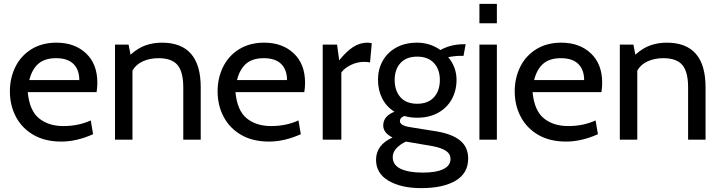

<svg xmlns="http://www.w3.org/2000/svg" viewBox="-20 -720 3714 990"><path d="M31 -249Q31 -318 59.5 -375.5Q88 -433 142.5 -466.5Q197 -500 271 -500Q365 -500 423.5 -445Q482 -390 482 -293Q482 -268 478 -245H123Q132 -150 181 -110Q230 -70 307 -70Q384 -70 448 -99L460 -28Q375 10 296 10Q212 10 152.5 -24.5Q93 -59 62 -118Q31 -177 31 -249ZM389 -307Q389 -360 359 -390Q329 -420 269 -420Q211 -420 178 -391.5Q145 -363 131 -307Z M573 -490H643L653 -438Q692 -473 731.5 -486.5Q771 -500 815 -500Q1015 -500 1015 -270V0H925V-270Q925 -349 895.5 -384.5Q866 -420 797 -420Q753 -420 717 -404Q681 -388 663 -356V0H573Z M1102 -249Q1102 -318 1130.5 -375.5Q1159 -433 1213.5 -466.5Q1268 -500 1342 -500Q1436 -500 1494.5 -445Q1553 -390 1553 -293Q1553 -268 1549 -245H1194Q1203 -150 1252 -110Q1301 -70 1378 -70Q1455 -70 1519 -99L1531 -28Q1446 10 1367 10Q1283 10 1223.5 -24.5Q1164 -59 1133 -118Q1102 -177 1102 -249ZM1460 -307Q1460 -360 1430 -390Q1400 -420 1340 -420Q1282 -420 1249 -391.5Q1216 -363 1202 -307Z M1644 -490H1718L1729 -409Q1767 -456 1801.5 -478Q1836 -500 1874 -500Q1886 -500 1897 -497L1888 -398Q1875 -401 1858 -401Q1821 -401 1788 -384.5Q1755 -368 1740 -346V0H1644Z M1919 104Q1919 27 2004 -11Q1956 -35 1956 -73Q1956 -121 2014 -144Q1973 -169 1951 -212Q1929 -255 1929 -309Q1929 -363 1953.5 -406.5Q1978 -450 2023.5 -475Q2069 -500 2131 -500Q2197 -500 2251 -462Q2304 -492 2373 -492H2381L2370 -432H2347Q2338 -432 2321 -430Q2304 -428 2291 -425Q2312 -401 2323 -371Q2334 -341 2334 -309Q2334 -253 2309.5 -208.5Q2285 -164 2239 -138.5Q2193 -113 2131 -113Q2095 -113 2065 -122Q2042 -114 2042 -96Q2042 -72 2097 -64L2228 -43Q2310 -30 2352 4Q2394 38 2394 98Q2394 173 2329.5 211.5Q2265 250 2152 250Q2048 250 1983.5 212Q1919 174 1919 104ZM2248 -308Q2248 -362 2217.5 -395Q2187 -428 2131 -428Q2075 -428 2045 -395Q2015 -362 2015 -308Q2015 -252 2045 -218.5Q2075 -185 2131 -185Q2187 -185 2217.5 -218.5Q2248 -252 2248 -308ZM2303 100Q2303 74 2280.5 58.5Q2258 43 2213 34L2073 10Q2043 24 2024 44.5Q2005 65 2005 90Q2005 131 2046 150.5Q2087 170 2160 170Q2229 170 2266 152Q2303 134 2303 100Z M2452 -700H2542V-600H2452ZM2452 -490H2542V0H2452Z M2634 -249Q2634 -318 2662.5 -375.5Q2691 -433 2745.5 -466.5Q2800 -500 2874 -500Q2968 -500 3026.5 -445Q3085 -390 3085 -293Q3085 -268 3081 -245H2726Q2735 -150 2784 -110Q2833 -70 2910 -70Q2987 -70 3051 -99L3063 -28Q2978 10 2899 10Q2815 10 2755.5 -24.5Q2696 -59 2665 -118Q2634 -177 2634 -249ZM2992 -307Q2992 -360 2962 -390Q2932 -420 2872 -420Q2814 -420 2781 -391.5Q2748 -363 2734 -307Z M3176 -490H3246L3256 -438Q3295 -473 3334.5 -486.5Q3374 -500 3418 -500Q3618 -500 3618 -270V0H3528V-270Q3528 -349 3498.5 -384.5Q3469 -420 3400 -420Q3356 -420 3320 -404Q3284 -388 3266 -356V0H3176Z"/></svg>

Font: Cabin
Style: Regular
Weight: 400
Designer: Pablo Impallari
Foundry: Pablo Impallari. http://www.impallari.com Igino Marini. http://www.ikern.com
Version: Version 2.001